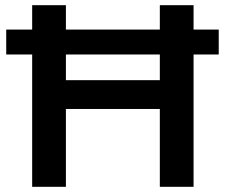

<svg xmlns="http://www.w3.org/2000/svg" viewBox="-20 -720 870 740"><path d="M823 -510H726V0H596V-300H234V0H104V-510H4V-606H104V-700H234V-606H596V-700H726V-606H823ZM596 -510H234V-411H596Z"/></svg>

Font: mBank SemiBold
Style: Regular
Weight: 600
Designer: Julieta Ulanovsky
Foundry: Julieta Ulanovsky
Version: Version 7.200